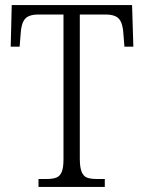

<svg xmlns="http://www.w3.org/2000/svg" viewBox="-20 -733 565 753"><path d="M131 -31H161Q187 -31 201 -36.5Q215 -42 222 -58.5Q229 -75 229 -108V-676H130Q92 -676 77.5 -658Q63 -640 61 -600L57 -550H22L26 -713H498L503 -550H468L464 -600Q462 -640 447.5 -658Q433 -676 394 -676H293V-111Q293 -77 300 -59.5Q307 -42 321 -36.5Q335 -31 361 -31H391V0H131Z"/></svg>

Font: Noto Serif NarrowLight
Style: Regular
Weight: 300
Width: 4
Designer: Monotype Design Team
Foundry: Monotype Imaging Inc.
Version: Version 1.001